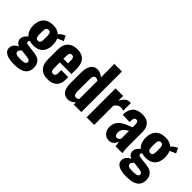

<svg xmlns="http://www.w3.org/2000/svg" viewBox="18 -1661 2708 2708"><g transform="rotate(45 1372.0 -307.0)"><path d="M233 196Q171 196 123.5 183.5Q76 171 50 145Q24 119 24 80Q24 50 37.5 27Q51 4 75 -13Q99 -30 129 -41L189 -31Q177 -21 167 -11Q157 -1 150.5 10Q144 21 144 36Q144 59 168.5 70Q193 81 251 81Q301 81 328 71.5Q355 62 355 36Q355 22 348 13Q341 4 324.5 -1.5Q308 -7 279 -10L139 -27Q95 -33 69.5 -58.5Q44 -84 44 -121Q44 -156 65.5 -185Q87 -214 122 -243L174 -212Q164 -201 156.5 -189.5Q149 -178 149 -165Q149 -153 161 -146Q173 -139 202 -136L331 -120Q403 -111 437.5 -72Q472 -33 472 30Q472 84 448 121Q424 158 371.5 177Q319 196 233 196ZM242 -185Q176 -185 131.5 -209.5Q87 -234 64.5 -279Q42 -324 42 -386Q42 -451 65 -496Q88 -541 132.5 -564.5Q177 -588 242 -588Q304 -588 346.5 -563Q389 -538 411 -493Q433 -448 433 -385Q433 -323 412 -278.5Q391 -234 349 -209.5Q307 -185 242 -185ZM242 -278Q257 -278 266.5 -284Q276 -290 281 -303Q286 -316 288 -336.5Q290 -357 290 -386Q290 -415 288 -435.5Q286 -456 281 -469.5Q276 -483 266.5 -489Q257 -495 242 -495Q227 -495 217 -489Q207 -483 201.5 -470Q196 -457 194 -436Q192 -415 192 -386Q192 -358 194 -337.5Q196 -317 201 -304Q206 -291 216 -284.5Q226 -278 242 -278ZM401 -486 369 -529Q383 -555 406.5 -573Q430 -591 467 -608L503 -532Q493 -529 472.5 -520.5Q452 -512 431.5 -502.5Q411 -493 401 -486Z M721 10Q657 10 614 -13.5Q571 -37 549 -82.5Q527 -128 527 -192V-386Q527 -452 549 -496.5Q571 -541 615 -564.5Q659 -588 721 -588Q787 -588 828 -564Q869 -540 888.5 -494Q908 -448 908 -382V-281H676V-169Q676 -144 681.5 -128Q687 -112 697 -105.5Q707 -99 722 -99Q736 -99 746.5 -105.5Q757 -112 762 -126Q767 -140 767 -163V-218H907V-170Q907 -82 859 -36Q811 10 721 10ZM676 -353H767V-410Q767 -435 762 -450.5Q757 -466 746.5 -472.5Q736 -479 720 -479Q705 -479 695.5 -472Q686 -465 681 -447.5Q676 -430 676 -398Z M1126 10Q1060 10 1024.5 -37Q989 -84 989 -181V-393Q989 -449 1003.5 -493Q1018 -537 1048 -562.5Q1078 -588 1125 -588Q1156 -588 1184 -575Q1212 -562 1235 -542V-810H1386V0H1235V-43Q1210 -19 1182.5 -4.5Q1155 10 1126 10ZM1187 -90Q1197 -90 1209.5 -94.5Q1222 -99 1235 -107V-475Q1224 -481 1212 -485.5Q1200 -490 1188 -490Q1162 -490 1151.5 -468Q1141 -446 1141 -415V-171Q1141 -148 1145 -129.5Q1149 -111 1159 -100.5Q1169 -90 1187 -90Z M1491 0V-578H1642V-485Q1671 -536 1699.5 -560.5Q1728 -585 1767 -585Q1774 -585 1779.5 -584.5Q1785 -584 1790 -582V-430Q1779 -435 1765 -438.5Q1751 -442 1736 -442Q1708 -442 1685 -427.5Q1662 -413 1642 -386V0Z M1943 10Q1901 10 1872 -11Q1843 -32 1828 -64Q1813 -96 1813 -130Q1813 -184 1834 -221Q1855 -258 1889 -283Q1923 -308 1965 -326Q2007 -344 2049 -359V-413Q2049 -432 2046 -446Q2043 -460 2034.5 -467.5Q2026 -475 2010 -475Q1994 -475 1985.5 -468.5Q1977 -462 1973 -449.5Q1969 -437 1969 -422L1965 -382L1823 -388Q1828 -490 1876.5 -539Q1925 -588 2023 -588Q2111 -588 2153 -539.5Q2195 -491 2195 -412V-143Q2195 -109 2196.5 -82.5Q2198 -56 2200.5 -35.5Q2203 -15 2205 0H2069Q2066 -22 2062 -48Q2058 -74 2056 -83Q2046 -47 2018 -18.5Q1990 10 1943 10ZM1998 -97Q2009 -97 2018.5 -102Q2028 -107 2036 -115Q2044 -123 2049 -130V-289Q2028 -276 2010 -263.5Q1992 -251 1979 -236Q1966 -221 1959 -203Q1952 -185 1952 -162Q1952 -132 1964 -114.5Q1976 -97 1998 -97Z M2474 196Q2412 196 2364.5 183.5Q2317 171 2291 145Q2265 119 2265 80Q2265 50 2278.5 27Q2292 4 2316 -13Q2340 -30 2370 -41L2430 -31Q2418 -21 2408 -11Q2398 -1 2391.5 10Q2385 21 2385 36Q2385 59 2409.5 70Q2434 81 2492 81Q2542 81 2569 71.5Q2596 62 2596 36Q2596 22 2589 13Q2582 4 2565.5 -1.5Q2549 -7 2520 -10L2380 -27Q2336 -33 2310.5 -58.5Q2285 -84 2285 -121Q2285 -156 2306.5 -185Q2328 -214 2363 -243L2415 -212Q2405 -201 2397.5 -189.5Q2390 -178 2390 -165Q2390 -153 2402 -146Q2414 -139 2443 -136L2572 -120Q2644 -111 2678.5 -72Q2713 -33 2713 30Q2713 84 2689 121Q2665 158 2612.5 177Q2560 196 2474 196ZM2483 -185Q2417 -185 2372.5 -209.5Q2328 -234 2305.5 -279Q2283 -324 2283 -386Q2283 -451 2306 -496Q2329 -541 2373.5 -564.5Q2418 -588 2483 -588Q2545 -588 2587.5 -563Q2630 -538 2652 -493Q2674 -448 2674 -385Q2674 -323 2653 -278.5Q2632 -234 2590 -209.5Q2548 -185 2483 -185ZM2483 -278Q2498 -278 2507.5 -284Q2517 -290 2522 -303Q2527 -316 2529 -336.5Q2531 -357 2531 -386Q2531 -415 2529 -435.5Q2527 -456 2522 -469.5Q2517 -483 2507.5 -489Q2498 -495 2483 -495Q2468 -495 2458 -489Q2448 -483 2442.5 -470Q2437 -457 2435 -436Q2433 -415 2433 -386Q2433 -358 2435 -337.5Q2437 -317 2442 -304Q2447 -291 2457 -284.5Q2467 -278 2483 -278ZM2642 -486 2610 -529Q2624 -555 2647.5 -573Q2671 -591 2708 -608L2744 -532Q2734 -529 2713.5 -520.5Q2693 -512 2672.5 -502.5Q2652 -493 2642 -486Z"/></g></svg>

Font: Oswald SemiBold
Style: Regular
Weight: 600
Designer: Vernon Adams
Foundry: Vernon Adams
Version: Version 4.103;gftools[0.9.33.dev8+g029e19f]